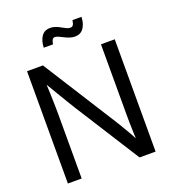

<svg xmlns="http://www.w3.org/2000/svg" viewBox="-162 -1048 1045 1169"><g transform="rotate(-20 360.0 -463.5)"><path d="M75.7 0V-727.5H178.7L477.5 -255.9Q487.8 -239.7 503.2 -214.1Q518.6 -188.5 536.1 -158Q553.7 -127.4 569.8 -96.7L560.5 -83Q558.6 -112.3 557.1 -147.7Q555.7 -183.1 555.2 -214.6Q554.7 -246.1 554.7 -263.2V-727.5H644V0H540L273.9 -419.4Q261.7 -439 243.4 -469Q225.1 -499 200.9 -539.8Q176.8 -580.6 146.5 -631.8L158.2 -649.9Q160.6 -593.8 162.1 -548.8Q163.6 -503.9 164.3 -471.4Q165 -439 165 -420.4V0ZM423.8 -825.7Q406.2 -825.7 389.2 -831.5Q372.1 -837.4 356.4 -845.5Q340.8 -853.5 327.9 -859.4Q314.9 -865.2 305.7 -865.2Q293.5 -865.2 287.6 -853Q281.7 -840.8 280.8 -827.1H220.2Q221.7 -870.6 240.5 -898.9Q259.3 -927.2 297.9 -927.2Q316.4 -927.2 332.5 -921.1Q348.6 -915 362.8 -906.7Q377 -898.4 389.9 -892.3Q402.8 -886.2 415 -886.2Q427.2 -886.2 433.3 -895.5Q439.5 -904.8 441.9 -925.3H500.5Q499 -880.4 479.2 -853Q459.5 -825.7 423.8 -825.7Z"/></g></svg>

Font: Inter 28pt
Style: Regular
Weight: 400
Designer: Rasmus Andersson
Foundry: rsms
Version: Version 4.001;git-66647c0bb